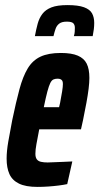

<svg xmlns="http://www.w3.org/2000/svg" viewBox="-20 -726 390 754"><path d="M127 8Q81 8 54.5 -5Q28 -18 17 -42.5Q6 -67 6 -103Q6 -132 12.5 -170Q19 -208 28 -254Q43 -326 56.5 -376Q70 -426 89 -457.5Q108 -489 139 -503.5Q170 -518 219 -518Q261 -518 285.5 -507.5Q310 -497 320.5 -476Q331 -455 331 -420Q331 -402 328 -377.5Q325 -353 319.5 -323Q314 -293 306 -254L298 -218H134Q127 -181 123 -159.5Q119 -138 119 -122Q119 -108 124.5 -100.5Q130 -93 141 -90.5Q152 -88 167 -88Q176 -88 194 -89Q212 -90 231.5 -90.5Q251 -91 264 -92L244 -3Q230 0 210.5 2.5Q191 5 169.5 6.5Q148 8 127 8ZM152 -305H212L216 -322Q221 -348 224 -367Q227 -386 227 -396Q227 -405 224.5 -409Q222 -413 217.5 -415Q213 -417 206 -417Q197 -417 190 -414Q183 -411 177.5 -400Q172 -389 166 -366.5Q160 -344 152 -305ZM117 -584Q122 -611 128 -633Q134 -655 146.5 -671.5Q159 -688 182 -697Q205 -706 245 -706Q287 -706 310 -697.5Q333 -689 341.5 -673.5Q350 -658 350 -636Q350 -624 348.5 -611.5Q347 -599 344 -584H270Q273 -593 273.5 -601.5Q274 -610 274 -617Q274 -628 268 -634.5Q262 -641 242 -641Q223 -641 213 -633.5Q203 -626 198.5 -613.5Q194 -601 190 -584Z"/></svg>

Font: Saira UltraCondensed ExtraBold
Style: Italic
Weight: 800
Width: 1
Italic angle: -12°
Designer: Hector Gatti with collaboration of the Omnibus-Type team
Foundry: Omnibus-Type
Version: Version 1.101